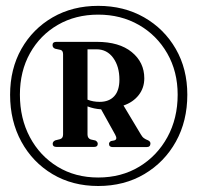

<svg xmlns="http://www.w3.org/2000/svg" viewBox="-20 -773 674 656"><path d="M315.5 -137.5Q227.5 -137.5 159.5 -178Q91.5 -218.5 53 -289Q14.5 -359.5 14.5 -449Q14.5 -537.5 53.2 -606Q92 -674.5 160 -713.8Q228 -753 315.5 -753Q403.5 -753 472.2 -713.8Q541 -674.5 580.5 -606Q620 -537.5 620 -449.5Q620 -359.5 581 -289.2Q542 -219 473.2 -178.2Q404.5 -137.5 315.5 -137.5ZM315.5 -166.5Q394.5 -166.5 455.8 -203.5Q517 -240.5 552 -304.5Q587 -368.5 587 -449.5Q587 -528.5 551.5 -590.5Q516 -652.5 454.5 -687.8Q393 -723 315.5 -723Q238 -723 177.5 -688Q117 -653 82.5 -591.2Q48 -529.5 48 -449.5Q48 -368.5 82 -304.5Q116 -240.5 176.5 -203.5Q237 -166.5 315.5 -166.5ZM473 -505.5Q473 -472.5 453.8 -448Q434.5 -423.5 402 -412.5L461 -314Q466 -305 472 -300.8Q478 -296.5 485 -294Q494 -290 494 -283Q494 -270.5 481 -270.5H365Q352.5 -270.5 352.5 -281.5Q352.5 -287 359 -291L369.5 -293Q383 -296 373.5 -313L325.5 -399.5Q301 -401 279 -409.5V-313.5Q279 -300.5 290 -296.5L306 -293Q314 -288.5 314 -281.5Q314 -271 301.5 -271H173Q160 -271 160 -281.5Q160 -289.5 169 -293.5L185 -297.5Q195.5 -300.5 195.5 -313.5V-587.5Q195.5 -600 187 -602.5L168.5 -606.5Q159.5 -610 159.5 -619Q159.5 -630 172.5 -630H310.5Q387.5 -630 430.2 -595Q473 -560 473 -505.5ZM279 -604.5V-432.5Q298 -425 320.5 -425Q352.5 -425 370.2 -444.2Q388 -463.5 388 -501Q388 -546 366.8 -575.2Q345.5 -604.5 310 -604.5Z"/></svg>

Font: Fraunces 144pt S050 SemiBold
Style: Regular
Weight: 600
Version: Version 1.000; ttfautohint (v1.8.3)